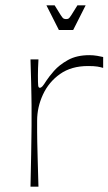

<svg xmlns="http://www.w3.org/2000/svg" viewBox="-20 -704 409 724"><path d="M95 0Q97 -78 97.5 -121.5Q98 -165 98.5 -189Q99 -213 99 -229.5Q99 -246 99 -269Q99 -292 99 -307.5Q99 -323 98.5 -342Q98 -361 97.5 -392.5Q97 -424 95 -480H125Q124 -464 123.5 -447.5Q123 -431 123 -420Q123 -390 124 -381.5Q125 -373 130 -373Q135 -373 140 -378.5Q145 -384 155 -400Q164 -414 183.5 -436.5Q203 -459 236 -477.5Q269 -496 317 -496Q332 -496 346.5 -493.5Q361 -491 369 -489V-448Q359 -451 347 -453Q335 -455 312 -455Q249 -455 206.5 -425Q164 -395 142 -347.5Q120 -300 120 -249Q120 -224 120 -207Q120 -190 120.5 -168Q121 -146 122 -107.5Q123 -69 125 0ZM202 -591 155 -684H186Q202 -658 209 -647Q216 -636 220 -634Q224 -632 229 -632Q235 -632 238.5 -634Q242 -636 249 -647Q256 -658 272 -684H303L256 -591Z"/></svg>

Font: Ojuju ExtraLight
Style: Regular
Weight: 200
Designer: Chisaokwu Joboson, Mirko Velimirovic
Foundry: Udi Foundry
Version: Version 1.000